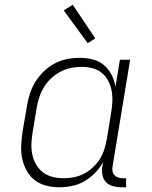

<svg xmlns="http://www.w3.org/2000/svg" viewBox="-20 -782 640 810"><path d="M229 8Q201 8 174 1Q147 -6 126 -22.5Q105 -39 92 -63Q79 -87 73.5 -113.5Q68 -140 69.5 -168.5Q71 -197 75 -226L94 -336Q98 -362 106.5 -388Q115 -414 130 -438Q145 -462 166 -482Q187 -502 212 -515Q237 -528 263.5 -533Q290 -538 317 -538Q346 -538 372.5 -531Q399 -524 419 -507Q439 -490 451 -466Q463 -442 467 -416L486 -530H529L455 -81Q453 -71 454.5 -61Q456 -51 462 -44Q468 -37 477.5 -33.5Q487 -30 497 -30H512V8H491Q473 8 455.5 3Q438 -2 426.5 -14.5Q415 -27 412 -45Q409 -63 412 -81L415 -98Q401 -73 380.5 -52Q360 -31 335.5 -17Q311 -3 283.5 2.5Q256 8 229 8Q229 8 229 8Q229 8 229 8ZM249 -30Q270 -30 292.5 -34.5Q315 -39 335 -49.5Q355 -60 372.5 -76.5Q390 -93 402 -112.5Q414 -132 420.5 -153.5Q427 -175 431 -197L449 -307Q453 -330 454 -353.5Q455 -377 451 -399Q447 -421 436.5 -441Q426 -461 409.5 -474.5Q393 -488 370.5 -494Q348 -500 325 -500Q302 -500 279.5 -495.5Q257 -491 236 -480Q215 -469 197 -452.5Q179 -436 166.5 -416Q154 -396 146.5 -374Q139 -352 135 -329L117 -219Q113 -196 112.5 -172.5Q112 -149 117 -127Q122 -105 133.5 -86Q145 -67 162.5 -54Q180 -41 202.5 -35.5Q225 -30 249 -30ZM350 -600 249 -738 287 -762 382 -620Z"/></svg>

Font: Iosevka Slab XLtEx
Style: Italic
Weight: 200
Width: 7
Italic angle: -9°
Monospace: yes
Designer: Belleve Invis
Foundry: Belleve Invis
Version: Version 11.1.0; ttfautohint (v1.8.3)